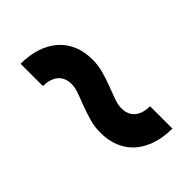

<svg xmlns="http://www.w3.org/2000/svg" viewBox="-12 -597 604 604"><g transform="rotate(45 290.0 -295.0)"><path d="M374 -324Q402 -324 417.5 -342Q433 -360 433 -392.5H532.5Q532.5 -354 522.2 -322.8Q512 -291.5 492.8 -269.2Q473.5 -247 445.5 -235Q417.5 -223 381.5 -223Q355 -223 330.8 -230Q306.5 -237 284.8 -245.2Q263 -253.5 244 -260.5Q225 -267.5 209 -267.5Q181 -267.5 165.5 -249.5Q150 -231.5 150 -199H50.5Q50.5 -237.5 60.8 -268.8Q71 -300 90.2 -322.2Q109.5 -344.5 137.5 -356.5Q165.5 -368.5 201.5 -368.5Q228 -368.5 252.2 -361.5Q276.5 -354.5 298.2 -346.2Q320 -338 339 -331Q358 -324 374 -324Z"/></g></svg>

Font: Lato 2
Style: Bold
Weight: 700
Designer: Lukasz Dziedzic with Adam Twardoch and Botio Nikoltchev
Foundry: tyPoland Lukasz Dziedzic
Version: Version 2.015; 2015-08-06; http://www.latofonts.com/